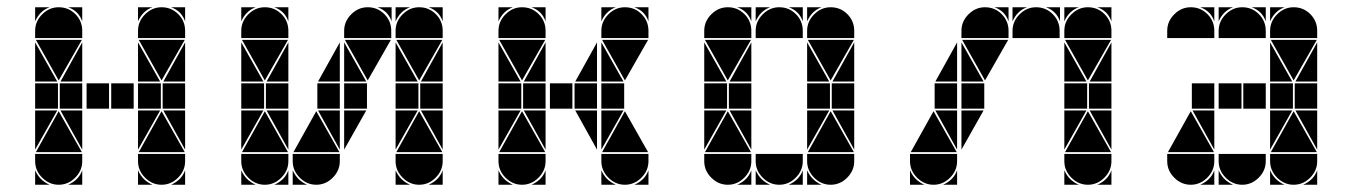

<svg xmlns="http://www.w3.org/2000/svg" viewBox="-20 -512 3733 530"><path d="M142 -492Q169 -492 188 -473Q207 -454 207 -427V-407H77V-427Q77 -453 96.5 -472.5Q116 -492 142 -492ZM426 -492Q453 -492 472 -473Q491 -454 491 -427V-407H361V-427Q361 -453 380.5 -472.5Q400 -492 426 -492ZM426 -2Q400 -2 380.5 -21.5Q361 -41 361 -67V-87H491V-67Q491 -41 471.5 -21.5Q452 -2 426 -2ZM142 -2Q116 -2 96.5 -21.5Q77 -41 77 -67V-87H207V-67Q207 -41 187.5 -21.5Q168 -2 142 -2ZM363 -92 426 -205 490 -92ZM79 -92 142 -205 206 -92ZM206 -402 142 -290 79 -402ZM490 -402 426 -290 363 -402ZM424 -212H361V-282H424ZM140 -212H77V-282H140ZM491 -212H429V-282H491ZM207 -212H145V-282H207ZM77 -287V-395L138 -287ZM361 -287V-395L422 -287ZM361 -207H422L361 -99ZM77 -207H138L77 -99ZM207 -287H147L207 -395ZM491 -207V-99L431 -207ZM207 -207V-99L147 -207ZM491 -287H431L491 -395ZM361 -42Q373 -14 401 -2H361ZM361 -492H401Q387 -487 377 -477Q367 -467 361 -453ZM168 -2Q182 -8 192 -18Q202 -28 207 -42V-2ZM207 -492V-453Q197 -482 168 -492ZM77 -42Q89 -14 117 -2H77ZM77 -492H117Q103 -487 93 -477Q83 -467 77 -453ZM452 -2Q466 -8 476 -18Q486 -28 491 -42V-2ZM491 -492V-453Q481 -482 452 -492ZM349 -212H287V-282H349ZM281 -212H219V-282H281Z M995 -492Q1022 -492 1041 -473Q1060 -454 1060 -427V-407H930V-427Q930 -453 949.5 -472.5Q969 -492 995 -492ZM1137 -492Q1164 -492 1183 -473Q1202 -454 1202 -427V-407H1072V-427Q1072 -453 1091.5 -472.5Q1111 -492 1137 -492ZM1137 -2Q1111 -2 1091.5 -21.5Q1072 -41 1072 -67V-87H1202V-67Q1202 -41 1182.5 -21.5Q1163 -2 1137 -2ZM853 -2Q827 -2 807.5 -21.5Q788 -41 788 -67V-87H918V-67Q918 -41 898.5 -21.5Q879 -2 853 -2ZM1074 -92 1137 -205 1201 -92ZM790 -92 853 -205 917 -92ZM1059 -402 995 -290 932 -402ZM1201 -402 1137 -290 1074 -402ZM1135 -212H1072V-282H1135ZM993 -212H930V-282H993ZM1202 -212H1140V-282H1202ZM918 -212H856V-282H918ZM930 -287V-395L991 -287ZM1072 -287V-395L1133 -287ZM930 -207H991L930 -99ZM918 -287H858L918 -395ZM1202 -207V-99L1142 -207ZM918 -207V-99L858 -207ZM1202 -287H1142L1202 -395ZM788 -42Q800 -14 828 -2H788ZM1072 -42Q1084 -14 1112 -2H1072ZM1072 -492H1112Q1098 -487 1088 -477Q1078 -467 1072 -453ZM1163 -2Q1177 -8 1187 -18Q1197 -28 1202 -42V-2ZM1061 -492V-453Q1051 -482 1022 -492ZM1072 -207H1133L1072 -99ZM1202 -492V-453Q1192 -482 1163 -492ZM711 -492Q738 -492 757 -473Q776 -454 776 -427V-407H646V-427Q646 -453 665.5 -472.5Q685 -492 711 -492ZM711 -2Q685 -2 665.5 -21.5Q646 -41 646 -67V-87H776V-67Q776 -41 756.5 -21.5Q737 -2 711 -2ZM648 -92 711 -205 775 -92ZM775 -402 711 -290 648 -402ZM709 -212H646V-282H709ZM776 -212H714V-282H776ZM646 -287V-395L707 -287ZM646 -207H707L646 -99ZM776 -287H716L776 -395ZM776 -207V-99L716 -207ZM646 -42Q658 -14 686 -2H646ZM646 -492H686Q672 -487 662 -477Q652 -467 646 -453ZM737 -2Q751 -8 761 -18Q771 -28 776 -42V-2ZM776 -492V-453Q766 -482 737 -492Z M1421 -492Q1448 -492 1467 -473Q1486 -454 1486 -427V-407H1356V-427Q1356 -453 1375.5 -472.5Q1395 -492 1421 -492ZM1705 -492Q1732 -492 1751 -473Q1770 -454 1770 -427V-407H1640V-427Q1640 -453 1659.5 -472.5Q1679 -492 1705 -492ZM1705 -2Q1679 -2 1659.5 -21.5Q1640 -41 1640 -67V-87H1770V-67Q1770 -41 1750.5 -21.5Q1731 -2 1705 -2ZM1421 -2Q1395 -2 1375.5 -21.5Q1356 -41 1356 -67V-87H1486V-67Q1486 -41 1466.5 -21.5Q1447 -2 1421 -2ZM1642 -92 1705 -205 1769 -92ZM1358 -92 1421 -205 1485 -92ZM1485 -402 1421 -290 1358 -402ZM1769 -402 1705 -290 1642 -402ZM1703 -212H1640V-282H1703ZM1419 -212H1356V-282H1419ZM1628 -212H1566V-282H1628ZM1560 -212H1498V-282H1560ZM1356 -287V-395L1417 -287ZM1640 -287V-395L1701 -287ZM1640 -207H1701L1640 -99ZM1356 -207H1417L1356 -99ZM1486 -287H1426L1486 -395ZM1628 -207V-99L1568 -207ZM1628 -287H1568L1628 -395ZM1486 -207V-99L1426 -207ZM1356 -42Q1368 -14 1396 -2H1356ZM1640 -42Q1652 -14 1680 -2H1640ZM1640 -492H1680Q1666 -487 1656 -477Q1646 -467 1640 -453ZM1356 -492H1396Q1382 -487 1372 -477Q1362 -467 1356 -453ZM1447 -2Q1461 -8 1471 -18Q1481 -28 1486 -42V-2ZM1731 -2Q1745 -8 1755 -18Q1765 -28 1770 -42V-2ZM1770 -492V-453Q1760 -482 1731 -492ZM1486 -492V-453Q1476 -482 1447 -492ZM1486 -212H1424V-282H1486Z M2131 -492Q2158 -492 2177 -473Q2196 -454 2196 -427V-407H2066V-427Q2066 -453 2085.5 -472.5Q2105 -492 2131 -492ZM1989 -492Q2016 -492 2035 -473Q2054 -454 2054 -427V-407H1924V-427Q1924 -453 1943.5 -472.5Q1963 -492 1989 -492ZM2273 -492Q2300 -492 2319 -473Q2338 -454 2338 -427V-407H2208V-427Q2208 -453 2227.5 -472.5Q2247 -492 2273 -492ZM2273 -2Q2247 -2 2227.5 -21.5Q2208 -41 2208 -67V-87H2338V-67Q2338 -41 2318.5 -21.5Q2299 -2 2273 -2ZM1989 -2Q1963 -2 1943.5 -21.5Q1924 -41 1924 -67V-87H2054V-67Q2054 -41 2034.5 -21.5Q2015 -2 1989 -2ZM2131 -2Q2105 -2 2085.5 -21.5Q2066 -41 2066 -67V-87H2196V-67Q2196 -41 2176.5 -21.5Q2157 -2 2131 -2ZM2210 -92 2273 -205 2337 -92ZM1926 -92 1989 -205 2053 -92ZM2053 -402 1989 -290 1926 -402ZM2337 -402 2273 -290 2210 -402ZM2271 -212H2208V-282H2271ZM1987 -212H1924V-282H1987ZM2338 -212H2276V-282H2338ZM2054 -212H1992V-282H2054ZM1924 -287V-395L1985 -287ZM2208 -287V-395L2269 -287ZM2208 -207H2269L2208 -99ZM1924 -207H1985L1924 -99ZM2054 -287H1994L2054 -395ZM2338 -207V-99L2278 -207ZM2054 -207V-99L1994 -207ZM2338 -287H2278L2338 -395ZM2066 -42Q2078 -14 2106 -2H2066ZM2208 -42Q2220 -14 2248 -2H2208ZM2208 -492H2248Q2234 -487 2224 -477Q2214 -467 2208 -453ZM2157 -2Q2171 -8 2181 -18Q2191 -28 2196 -42V-2ZM2015 -2Q2029 -8 2039 -18Q2049 -28 2054 -42V-2ZM2066 -492H2106Q2092 -487 2082 -477Q2072 -467 2066 -453ZM2196 -492V-453Q2186 -482 2157 -492ZM2054 -492V-453Q2044 -482 2015 -492Z M2699 -492Q2726 -492 2745 -473Q2764 -454 2764 -427V-407H2634V-427Q2634 -453 2653.5 -472.5Q2673 -492 2699 -492ZM2557 -2Q2531 -2 2511.5 -21.5Q2492 -41 2492 -67V-87H2622V-67Q2622 -41 2602.5 -21.5Q2583 -2 2557 -2ZM2494 -92 2557 -205 2621 -92ZM2763 -402 2699 -290 2636 -402ZM2697 -212H2634V-282H2697ZM2622 -212H2560V-282H2622ZM2634 -287V-395L2695 -287ZM2634 -207H2695L2634 -99ZM2622 -207V-99L2562 -207ZM2622 -287H2562L2622 -395ZM2492 -42Q2504 -14 2532 -2H2492ZM2583 -2Q2597 -8 2607 -18Q2617 -28 2622 -42V-2ZM2764 -492V-453Q2754 -482 2725 -492ZM2983 -492Q3010 -492 3029 -473Q3048 -454 3048 -427V-407H2918V-427Q2918 -453 2937.5 -472.5Q2957 -492 2983 -492ZM2983 -2Q2957 -2 2937.5 -21.5Q2918 -41 2918 -67V-87H3048V-67Q3048 -41 3028.5 -21.5Q3009 -2 2983 -2ZM2920 -92 2983 -205 3047 -92ZM3047 -402 2983 -290 2920 -402ZM2981 -212H2918V-282H2981ZM3048 -212H2986V-282H3048ZM2918 -287V-395L2979 -287ZM2918 -207H2979L2918 -99ZM3048 -207V-99L2988 -207ZM3048 -287H2988L3048 -395ZM2918 -42Q2930 -14 2958 -2H2918ZM3009 -2Q3023 -8 3033 -18Q3043 -28 3048 -42V-2ZM2918 -492H2958Q2944 -487 2934 -477Q2924 -467 2918 -453ZM3048 -492V-453Q3038 -482 3009 -492ZM2840 -492Q2867 -492 2886 -473Q2905 -454 2905 -427V-407H2775V-427Q2775 -453 2794.5 -472.5Q2814 -492 2840 -492ZM2775 -492H2815Q2801 -487 2791 -477Q2781 -467 2775 -453ZM2906 -492V-453Q2896 -482 2867 -492Z M3409 -492Q3436 -492 3455 -473Q3474 -454 3474 -427V-407H3344V-427Q3344 -453 3363.5 -472.5Q3383 -492 3409 -492ZM3267 -492Q3294 -492 3313 -473Q3332 -454 3332 -427V-407H3202V-427Q3202 -453 3221.5 -472.5Q3241 -492 3267 -492ZM3551 -492Q3578 -492 3597 -473Q3616 -454 3616 -427V-407H3486V-427Q3486 -453 3505.5 -472.5Q3525 -492 3551 -492ZM3551 -2Q3525 -2 3505.5 -21.5Q3486 -41 3486 -67V-87H3616V-67Q3616 -41 3596.5 -21.5Q3577 -2 3551 -2ZM3267 -2Q3241 -2 3221.5 -21.5Q3202 -41 3202 -67V-87H3332V-67Q3332 -41 3312.5 -21.5Q3293 -2 3267 -2ZM3409 -2Q3383 -2 3363.5 -21.5Q3344 -41 3344 -67V-87H3474V-67Q3474 -41 3454.5 -21.5Q3435 -2 3409 -2ZM3204 -92 3267 -205 3331 -92ZM3488 -92 3551 -205 3615 -92ZM3615 -402 3551 -290 3488 -402ZM3549 -212H3486V-282H3549ZM3407 -212H3344V-282H3407ZM3616 -212H3554V-282H3616ZM3332 -212H3270V-282H3332ZM3474 -212H3412V-282H3474ZM3486 -207H3547L3486 -99ZM3486 -287V-395L3547 -287ZM3616 -207V-99L3556 -207ZM3332 -207V-99L3272 -207ZM3616 -287H3556L3616 -395ZM3486 -42Q3498 -14 3526 -2H3486ZM3344 -42Q3356 -14 3384 -2H3344ZM3577 -2Q3591 -8 3601 -18Q3611 -28 3616 -42V-2ZM3293 -2Q3307 -8 3317 -18Q3327 -28 3332 -42V-2ZM3344 -492H3384Q3370 -487 3360 -477Q3350 -467 3344 -453ZM3486 -492H3526Q3512 -487 3502 -477Q3492 -467 3486 -453ZM3474 -492V-453Q3464 -482 3435 -492ZM3332 -492V-453Q3322 -482 3293 -492Z"/></svg>

Font: CAT DyFa
Style: Regular
Weight: 400
Designer: Peter Wiegel
Foundry: Peter Wiegel
Version: Version 1.001; ttfautohint (v1.3)